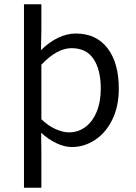

<svg xmlns="http://www.w3.org/2000/svg" viewBox="-20 -680 640 905"><path d="M93 -660H175V-535L173 -443Q209 -480 252 -501Q295 -522 337 -522Q434 -522 487 -452.5Q540 -383 540 -262Q540 -179 509.5 -116.5Q479 -54 428 -20.5Q377 13 319 13Q284 13 246 -5Q208 -23 174 -54L175 43V205H93ZM455 -262Q455 -351 421 -402Q387 -453 317 -453Q249 -453 175 -375V-118Q207 -87 242 -71.5Q277 -56 305 -56Q348 -56 382 -81Q416 -106 435.5 -153Q455 -200 455 -262Z"/></svg>

Font: Office Code Pro
Style: Regular
Weight: 400
Designer: Nathan Rutzky & Paul D. Hunt
Foundry: Adobe Systems Incorporated
Version: Version 1.004